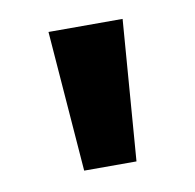

<svg xmlns="http://www.w3.org/2000/svg" viewBox="-44 -758 353 347"><g transform="rotate(-10 133.0 -585.0)"><path d="M201 -714 181 -456H85L65 -714Z"/></g></svg>

Font: Noto Sans Sundanese
Style: Bold
Weight: 700
Version: Version 2.003